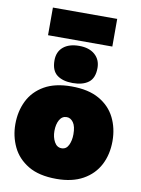

<svg xmlns="http://www.w3.org/2000/svg" viewBox="-102 -1010 802 1094"><g transform="rotate(10 299.0 -463.0)"><path d="M302 16Q201 16 138.5 -21.5Q76 -59 47 -120Q18 -181 18 -251Q18 -326 48 -386.5Q78 -447 139.8 -482.5Q201.5 -518 297 -518Q395 -518 457.5 -482.2Q520 -446.5 550 -386Q580 -325.5 580 -251Q580 -174 548.8 -113.8Q517.5 -53.5 455.5 -18.8Q393.5 16 302 16ZM301 -161Q328 -161 341 -188Q354 -215 354 -251Q354 -297 338.2 -319Q322.5 -341 300 -341Q273 -341 258.5 -315.5Q244 -290 244 -251Q244 -215 259 -188Q274 -161 301 -161ZM298.5 -538Q241 -538 207.8 -563.2Q174.5 -588.5 174.5 -647Q174.5 -697.5 207.8 -725.2Q241 -753 299.5 -753Q357.5 -753 390.5 -724Q423.5 -695 423.5 -647Q423.5 -588.5 390.2 -563.2Q357 -538 298.5 -538ZM113.5 -782V-942H485.5V-782Z"/></g></svg>

Font: Commissioner Black
Style: Regular
Weight: 900
Designer: Kostas Bartsokas
Foundry: Kostas Bartsokas
Version: Version 1.000; ttfautohint (v1.8.3)